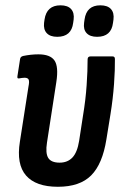

<svg xmlns="http://www.w3.org/2000/svg" viewBox="-20 -708 474 736"><path d="M201.9 8Q117.4 8 79.8 -35.2Q42.3 -78.4 56.3 -165.3L89.1 -375.8Q93.3 -395.8 89.8 -402.9Q86.3 -410 74.3 -410Q69.7 -410 64.1 -409.2Q58.4 -408.4 52.8 -407.4Q45.2 -405.8 46.8 -415.8L57 -481.8Q58.4 -491.4 69.4 -493.6Q83.1 -496.4 97.9 -498.1Q112.7 -499.7 127.2 -499.7Q172.5 -499.7 188.8 -476.2Q205.1 -452.6 195.9 -393.3L160.1 -161.5Q153.7 -120.8 164.9 -102.6Q176.2 -84.5 208.6 -84.5Q238.9 -84.5 257.6 -104.1Q276.2 -123.8 283.3 -167.9L298 -263.5Q308.3 -324.9 312.1 -381.4Q316 -438 315.8 -479.8Q315.8 -491.7 326.4 -491.7H411.9Q420.5 -491.7 420.5 -481.6Q421.1 -441.6 417.1 -385.7Q413.1 -329.9 403.5 -270.2L387.9 -174Q372.9 -79.2 329.4 -35.6Q286 8 201.9 8ZM352.2 -566.9Q325 -566.9 312 -581Q298.9 -595 302.3 -620.4L304.1 -633.1Q311.5 -687.6 364.6 -687.6Q392.3 -687.6 405.3 -673.3Q418.2 -658.9 415 -633.1L413.2 -620.4Q406.7 -566.9 352.2 -566.9ZM199.4 -566.9Q172.3 -566.9 159.2 -581Q146.1 -595 148.9 -620.4L150.7 -633.1Q158.7 -687.6 211.8 -687.6Q239.5 -687.6 252.5 -673.3Q265.5 -658.9 262.3 -633.1L260.5 -620.4Q253.9 -566.9 199.4 -566.9Z"/></svg>

Font: Sofia Sans Condensed
Style: Italic
Weight: 400
Italic angle: -9°
Designer: Botio Nikoltchev, Ani Petrova
Foundry: lettersoup
Version: Version 4.101